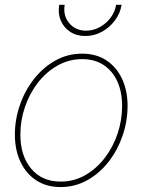

<svg xmlns="http://www.w3.org/2000/svg" viewBox="-20 -757 584 787"><path d="M228 9.8Q170.9 9.8 128.9 -17.6Q86.9 -44.9 64 -93.5Q41 -142.1 41 -205.1Q41 -266.6 61.3 -325.7Q81.5 -384.8 118.7 -432.4Q155.8 -480 206.3 -508.5Q256.8 -537.1 316.9 -537.1Q374 -537.1 415.8 -509.8Q457.5 -482.4 480.2 -434.1Q502.9 -385.7 502.9 -322.8Q502.9 -261.2 482.9 -202.1Q462.9 -143.1 426 -95.2Q389.2 -47.4 338.6 -18.8Q288.1 9.8 228 9.8ZM228.5 -12.7Q283.7 -12.7 329.8 -39.3Q376 -65.9 409.9 -110.4Q443.8 -154.8 462.2 -210Q480.5 -265.1 480.5 -322.3Q480.5 -380.4 460.9 -423.3Q441.4 -466.3 404.8 -490.5Q368.2 -514.6 316.9 -514.6Q262.7 -514.6 216.3 -488.5Q169.9 -462.4 135.7 -418.5Q101.6 -374.5 82.5 -319.1Q63.5 -263.7 63.5 -205.6Q63.5 -118.7 107.7 -65.7Q151.9 -12.7 228.5 -12.7ZM329.6 -609.4Q293.9 -609.4 267.6 -626.7Q241.2 -644 229 -673.1Q216.8 -702.1 222.7 -737.3H245.1Q237.8 -692.9 263.7 -662.1Q289.6 -631.3 333 -631.3Q362.3 -631.3 388.4 -645.5Q414.6 -659.7 432.9 -683.8Q451.2 -708 456.1 -737.3H478.5Q472.7 -702.1 450.9 -673.1Q429.2 -644 397.5 -626.7Q365.7 -609.4 329.6 -609.4Z"/></svg>

Font: Inter 24pt Thin
Style: Italic
Weight: 250
Italic angle: -9.3988°
Version: Version 4.001;git-66647c0bb